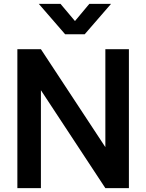

<svg xmlns="http://www.w3.org/2000/svg" viewBox="-20 -975 758 995"><path d="M70 0H192V-507.5L526 0H648V-720H526V-212.5L192 -720H70ZM181 -955 317.5 -797.5H419L555.5 -955H443L368.5 -866L293.5 -955Z"/></svg>

Font: Manrope
Style: Bold
Weight: 700
Designer: Mikhail Sharanda
Foundry: Mikhail Sharanda
Version: Version 4.505;FEAKit 1.0